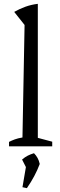

<svg xmlns="http://www.w3.org/2000/svg" viewBox="-20 -762 313 1000"><path d="M27 0V-23Q41 -30 57 -36Q73 -42 97 -46L108 -632L54 -700Q82 -716 112.5 -727Q143 -738 177 -742V-44L252 -24V0ZM97 213 118 90 187 92Q175 124 158.5 155Q142 186 120 218ZM125 128 95 69Q110 56 125 48.5Q140 41 157 36Q168 47 175.5 60.5Q183 74 187 92Z"/></svg>

Font: Piazzolla 24pt
Style: Regular
Weight: 400
Designer: Juan Pablo del Peral
Foundry: Huerta Tipografica
Version: Version 2.005